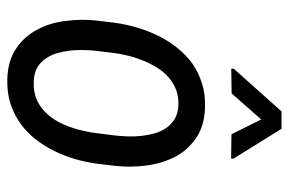

<svg xmlns="http://www.w3.org/2000/svg" viewBox="-154 -636 800 532"><g transform="rotate(90 246.0 -370.0)"><path d="M419.4 -610.4V-617.2L336.9 -750H288.6L170.4 -617.7V-610.8L238.8 -611.8L311 -693.8L352.1 -611.3ZM43 -287.6 37.1 -238.8C33.7 -210 34.2 -180.7 38.1 -151.4C41.5 -122.1 49.8 -95.7 62.5 -72.3C75.2 -48.3 92.8 -29.3 115.2 -14.2C137.7 1 166 8.8 199.7 9.8C223.6 10.3 245.6 7.8 265.6 1.5C285.6 -4.9 303.7 -13.7 319.8 -24.9C335.9 -36.1 350.6 -49.8 363.8 -65.9C376.5 -82 387.7 -99.1 397 -117.7C406.2 -136.2 414.1 -155.8 420.4 -176.8C426.3 -197.3 430.7 -217.8 433.6 -238.8L439.5 -288.6C442.9 -317.9 442.4 -347.2 438.5 -376.5C434.6 -405.8 426.3 -432.1 414.1 -456.1C401.4 -479.5 383.8 -499 361.3 -514.2C338.9 -529.3 310.5 -537.1 276.9 -538.1C252.9 -538.6 231.4 -536.1 211.4 -529.8C191.4 -523.4 172.9 -514.6 156.7 -503.4C140.6 -491.7 126 -478 113.3 -461.9C100.1 -445.8 88.9 -428.2 79.6 -409.2C70.3 -390.1 62.5 -370.6 56.6 -350.1C50.3 -329.1 45.9 -308.6 43 -287.6ZM121.1 -238.3 127.4 -288.6C128.9 -301.3 131.8 -314.5 135.3 -328.6C138.7 -342.3 143.6 -356 148.9 -369.1C154.3 -382.3 160.6 -394.5 168.5 -406.7C175.8 -418.5 184.6 -428.7 194.8 -437.5C205.1 -446.3 216.3 -453.1 229 -458C241.7 -462.9 255.9 -464.8 271.5 -464.4C286.1 -463.9 298.3 -460.4 308.6 -454.6C318.8 -448.7 327.1 -440.9 334 -431.6C340.3 -422.4 345.7 -411.6 349.1 -399.9C352.5 -387.7 355 -375.5 356.4 -362.8C357.9 -349.6 358.4 -336.9 357.9 -324.2C357.4 -311.5 356.4 -299.8 355.5 -289.1L349.1 -238.8C346.7 -218.3 342.3 -197.3 335.9 -176.3C329.6 -155.3 321.3 -136.2 310.1 -119.1C298.8 -102.1 284.7 -87.9 267.6 -77.6C250.5 -67.4 229.5 -62.5 204.6 -63.5C189.9 -64 177.7 -67.4 167.5 -73.2C157.2 -79.1 148.9 -86.9 142.6 -96.2C136.2 -105.5 130.9 -115.7 127.4 -127.9C124 -139.6 121.6 -151.9 120.1 -165C118.7 -177.7 118.2 -190.4 118.7 -203.1C119.1 -215.3 119.6 -227.1 121.1 -238.3Z"/></g></svg>

Font: Roboto Condensed
Style: Italic
Weight: 400
Designer: Google
Version: Version 1.000;PS 001.000;hotconv 1.0.88;makeotf.lib2.5.64775